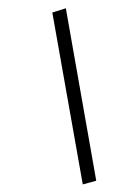

<svg xmlns="http://www.w3.org/2000/svg" viewBox="-59 -769 699 966"><g transform="rotate(5 291.0 -286.5)"><path d="M461.9 127 396 151.4 168 -696.8 233.9 -724.1Z"/></g></svg>

Font: Elstob Medium
Style: Italic
Weight: 500
Italic angle: -20°
Designer: Peter S. Baker
Version: Version 1.015